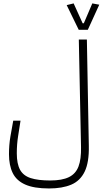

<svg xmlns="http://www.w3.org/2000/svg" viewBox="-20 -921 626 1105"><path d="M262.2 163.6Q175.8 163.6 125.2 141.1Q74.7 118.7 53.2 74.7Q31.7 30.8 31.7 -33.7Q31.7 -87.4 39.8 -134.8Q47.9 -182.1 56.2 -226.6H98.1Q91.8 -184.1 84.2 -137.5Q76.7 -90.8 76.7 -38.6Q76.7 22 95.5 56.2Q114.3 90.3 156.7 104Q199.2 117.7 269 117.7Q337.4 117.7 376.7 98.4Q416 79.1 431.9 36.9Q447.8 -5.4 446.3 -74.7L433.6 -693.4H480L491.2 -81.5Q493.2 13.2 467.3 66.7Q441.4 120.1 389.9 141.8Q338.4 163.6 262.2 163.6ZM433.1 -749.5 363.8 -891.6 403.8 -901.4 455.6 -787.1H462.4L511.2 -901.4L551.3 -894L485.4 -749.5Z"/></svg>

Font: Cascadia Mono ExtraLight
Style: Regular
Weight: 200
Monospace: yes
Designer: Aaron Bell
Foundry: Saja Typeworks
Version: Version 2404.023; ttfautohint (v1.8.4)